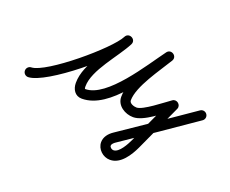

<svg xmlns="http://www.w3.org/2000/svg" viewBox="-108 -424 942 788"><g transform="rotate(20 363.0 -30.0)"><path d="M-19.2 -1.6C-18.9 10 -9.2 19.1 2.4 18.8C82.3 16.3 318.2 -180.2 354.5 -252.8C360.8 -265.3 354.6 -276.2 345.3 -280.9C336 -285.7 323.5 -284.2 317.1 -271.9C278.3 -196.6 194.4 -113.9 194.4 -26.1C194.4 1.2 209 26.7 239.3 26.7C362.6 26.7 466.1 -154.1 533.9 -245.5C541.8 -256.2 536.5 -267.7 527.5 -273.7C518.6 -279.8 505.9 -280.2 499 -268.8C459.5 -203.2 389 -112.8 389 -36C389 2.7 428.1 26 463 26C510.3 26 575.5 -32.3 615 -59.8C623.5 -65.6 617.8 -76.8 609 -84.2C600.2 -91.6 588.2 -95.1 583.9 -85.7C552.9 -18.1 521.9 49.6 490.9 117.3C490.9 117.3 490.9 117.2 490.9 117.2C491 117.1 491 117.1 491 117.1C482.2 135.9 458.8 181 434.1 181C433.9 181 433.8 181 433.6 181C433.6 181 433.5 181 433.3 181C433.2 181 433 181 433 181C426.2 181 417.1 174.2 417.1 167C417.1 159.3 426.3 152.1 431.8 148.4C431.8 148.4 431.8 148.4 431.8 148.4C431.8 148.4 431.8 148.4 431.8 148.4C533.5 79.5 635.1 10.4 736 -59.8C745.5 -66.4 747.9 -79.5 741.2 -89C734.6 -98.5 721.5 -100.9 712 -94.2C611.3 -24.2 509.8 44.8 408.2 113.6C408.2 113.6 408.2 113.6 408.2 113.6C408.2 113.6 408.2 113.6 408.2 113.6C390.2 125.9 375.1 144.1 375.1 167C375.1 197.4 403 223 433 223C433 223 432.8 223 432.7 223C432.5 223 432.4 223 432.4 223C433 223 433.5 223 434.1 223C480.3 223 511.8 171.7 529 134.9C529 134.9 529 134.9 529.1 134.8C529.1 134.8 529.1 134.7 529.1 134.7C560.1 67.1 591.1 -0.6 622.1 -68.3C626.4 -77.6 622.8 -87.1 616.1 -92.7C609.4 -98.3 599.5 -100.1 591 -94.2C562.4 -74.4 490.7 -16 463 -16C452.5 -16 431 -21.8 431 -36C431 -96.8 501.7 -191.8 535 -247.2C541.9 -258.6 537.1 -269.8 528.7 -275.4C520.2 -281.1 508.1 -281.2 500.1 -270.5C443.8 -194.6 334.4 -15.3 239.3 -15.3C236.6 -15.3 236.4 -22.1 236.4 -26.1C236.4 -97.7 320.7 -187.2 354.4 -252.6C360.8 -265 354.6 -275.9 345.2 -280.7C335.7 -285.5 323.2 -284.1 317 -271.6C287.1 -211.9 66 -25.2 1.1 -23.2C-10.5 -22.9 -19.6 -13.2 -19.2 -1.6Z"/></g></svg>

Font: FRB American Cursive Guidelines Arrows Medium
Style: Italic
Weight: 500
Italic angle: -25°
Version: Version 2.0;Modular Font Editor K font №1